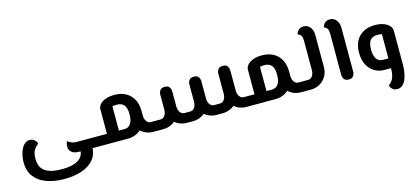

<svg xmlns="http://www.w3.org/2000/svg" viewBox="-68 -1218 4374 2011"><g transform="rotate(-15 2119.0 -212.0)"><path d="M437 236Q322 236 238.5 204Q155 172 110 110Q65 48 65 -42Q65 -78 72.5 -115Q80 -152 95 -183Q110 -214 133 -233.5Q156 -253 187 -253Q212 -253 228.5 -242Q245 -231 254 -217Q263 -203 263 -192Q233 -170 214 -138.5Q195 -107 195 -45Q195 -18 202 12.5Q209 43 233 69.5Q257 96 305.5 113Q354 130 436 130Q506 130 552 117.5Q598 105 624.5 84.5Q651 64 662 39.5Q673 15 673 -9L803 -19Q803 64 757 121Q711 178 628.5 207Q546 236 437 236ZM659 0Q614 0 589.5 -14Q565 -28 555.5 -49.5Q546 -71 549 -95.5Q552 -120 562 -141Q573 -130 598 -118Q623 -106 658 -106H923V0ZM923 0V-106Q934 -106 938.5 -91.5Q943 -77 943 -53Q943 -29 938.5 -14.5Q934 0 923 0Z M1464 0Q1408 0 1363.5 -25Q1319 -50 1293.5 -94Q1268 -138 1268 -193V-237H1398V-193Q1398 -173 1405 -152.5Q1412 -132 1427 -119Q1442 -106 1464 -106H1515V0ZM923 0V-106H1175Q1221 -106 1244.5 -141.5Q1268 -177 1268 -241Q1268 -312 1242 -343Q1216 -374 1164 -374Q1149 -374 1136 -372.5Q1123 -371 1116 -369V0H986V-369Q986 -417 1035.5 -448.5Q1085 -480 1164 -480Q1271 -480 1334.5 -417Q1398 -354 1398 -241Q1398 -165 1370 -111Q1342 -57 1294.5 -28.5Q1247 0 1188 0ZM923 0Q913 0 908 -14.5Q903 -29 903 -53Q903 -77 908 -91.5Q913 -106 923 -106ZM1515 0V-106Q1526 -106 1530.5 -91.5Q1535 -77 1535 -53Q1535 -29 1530.5 -14.5Q1526 0 1515 0Z M1515 0V-106H1566Q1589 -106 1603.5 -119Q1618 -132 1625 -152.5Q1632 -173 1632 -193V-359Q1632 -382 1646 -403.5Q1660 -425 1697 -425Q1734 -425 1748 -403.5Q1762 -382 1762 -359V-193Q1762 -138 1736.5 -94Q1711 -50 1667 -25Q1623 0 1566 0ZM1828 0Q1772 0 1727.5 -25Q1683 -50 1657.5 -94Q1632 -138 1632 -193H1762Q1762 -173 1769 -153Q1776 -133 1791 -119.5Q1806 -106 1828 -106H1850V0ZM2172 0V-106H2210Q2233 -106 2247.5 -119Q2262 -132 2269 -152.5Q2276 -173 2276 -193V-414Q2276 -437 2290 -458.5Q2304 -480 2341 -480Q2378 -480 2392 -458.5Q2406 -437 2406 -414V-193Q2406 -138 2380.5 -94Q2355 -50 2311 -25Q2267 0 2210 0ZM2150 0Q2094 0 2049.5 -25Q2005 -50 1979.5 -94Q1954 -138 1954 -193H2084Q2084 -172 2091 -152Q2098 -132 2113 -119Q2128 -106 2150 -106H2172V0ZM1850 0V-106H1888Q1911 -106 1925.5 -119Q1940 -132 1947 -152.5Q1954 -173 1954 -193V-383Q1954 -406 1968 -427.5Q1982 -449 2019 -449Q2056 -449 2070 -427.5Q2084 -406 2084 -383V-193Q2084 -138 2058.5 -94Q2033 -50 1989 -25Q1945 0 1888 0ZM2472 0Q2416 0 2371.5 -25Q2327 -50 2301.5 -94Q2276 -138 2276 -193H2406Q2406 -173 2413 -152.5Q2420 -132 2435 -119Q2450 -106 2472 -106H2523V0ZM2523 0V-106Q2534 -106 2538.5 -91.5Q2543 -77 2543 -53Q2543 -29 2538.5 -14.5Q2534 0 2523 0ZM1515 0Q1505 0 1500 -14.5Q1495 -29 1495 -53Q1495 -77 1500 -91.5Q1505 -106 1515 -106Z M3064 0Q3008 0 2963.5 -25Q2919 -50 2893.5 -94Q2868 -138 2868 -193V-237H2998V-193Q2998 -173 3005 -152.5Q3012 -132 3027 -119Q3042 -106 3064 -106H3115V0ZM2523 0V-106H2775Q2821 -106 2844.5 -141.5Q2868 -177 2868 -241Q2868 -312 2842 -343Q2816 -374 2764 -374Q2749 -374 2736 -372.5Q2723 -371 2716 -369V0H2586V-369Q2586 -417 2635.5 -448.5Q2685 -480 2764 -480Q2871 -480 2934.5 -417Q2998 -354 2998 -241Q2998 -165 2970 -111Q2942 -57 2894.5 -28.5Q2847 0 2788 0ZM2523 0Q2513 0 2508 -14.5Q2503 -29 2503 -53Q2503 -77 2508 -91.5Q2513 -106 2523 -106ZM3115 0V-106Q3126 -106 3130.5 -91.5Q3135 -77 3135 -53Q3135 -29 3130.5 -14.5Q3126 0 3115 0Z M3115 0V-106H3166Q3189 -106 3203.5 -119Q3218 -132 3225 -152.5Q3232 -173 3232 -193V-513Q3232 -549 3223 -565Q3214 -581 3203 -586Q3192 -591 3186 -594Q3186 -603 3193.5 -618.5Q3201 -634 3218.5 -647Q3236 -660 3265 -660Q3295 -660 3316.5 -644.5Q3338 -629 3350 -602Q3362 -575 3362 -540V-193Q3362 -138 3336.5 -94Q3311 -50 3267 -25Q3223 0 3166 0ZM3115 0Q3105 0 3100 -14.5Q3095 -29 3095 -53Q3095 -77 3100 -91.5Q3105 -106 3115 -106Z M3581 0Q3544 0 3530 -21.5Q3516 -43 3516 -68V-513Q3516 -549 3507 -565Q3498 -581 3487 -586Q3476 -591 3470 -594Q3470 -602 3477.5 -618Q3485 -634 3502.5 -647Q3520 -660 3550 -660Q3579 -660 3600.5 -644.5Q3622 -629 3634 -602Q3646 -575 3646 -540V-66Q3646 -43 3632 -21.5Q3618 0 3581 0Z M3966 0Q3908 0 3860 -28.5Q3812 -57 3784 -111Q3756 -165 3756 -241Q3756 -354 3819.5 -417Q3883 -480 3990 -480Q4069 -480 4118.5 -448.5Q4168 -417 4168 -369V0H4038V-369Q4031 -371 4018 -372.5Q4005 -374 3990 -374Q3938 -374 3912 -343Q3886 -312 3886 -241Q3886 -177 3909.5 -141.5Q3933 -106 3979 -106H4168V0ZM4046 229Q4021 229 4004 218Q3987 207 3978.5 192.5Q3970 178 3970 168Q3991 152 4006 132Q4021 112 4029.5 80.5Q4038 49 4038 0V-106H4168V0Q4168 44 4160.5 85Q4153 126 4138.5 158.5Q4124 191 4101 210Q4078 229 4046 229Z"/></g></svg>

Font: El Messiri
Style: Regular
Weight: 400
Designer: Mohamed Gaber
Foundry: Kief Type Foundry
Version: Version 2.020